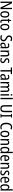

<svg xmlns="http://www.w3.org/2000/svg" viewBox="5523 -6374 810 11896"><g transform="rotate(90 5928.0 -426.0)"><path d="M547 -51H444L159 -636H155Q157 -597 159 -556Q161 -515 161 -477V-51H80V-765H183L468 -187H471Q469 -225 467.5 -267.5Q466 -310 466 -345V-765H547Z M1073 -320Q1073 -192 1022 -116.5Q971 -41 871 -41Q777 -41 724.5 -116.5Q672 -192 672 -320Q672 -453 723 -525.5Q774 -598 873 -598Q966 -598 1019.5 -527Q1073 -456 1073 -320ZM757 -320Q757 -220 785 -166.5Q813 -113 873 -113Q932 -113 960.5 -165.5Q989 -218 989 -320Q989 -421 960.5 -473.5Q932 -526 873 -526Q812 -526 784.5 -473.5Q757 -421 757 -320Z M1336 -113Q1350 -113 1365 -116Q1380 -119 1392 -123V-57Q1377 -50 1356.5 -45.5Q1336 -41 1313 -41Q1257 -41 1225.5 -76Q1194 -111 1194 -191V-520H1136V-563L1197 -589L1223 -709H1277V-588H1386V-520H1277V-199Q1277 -156 1291 -134.5Q1305 -113 1336 -113Z M1856 -320Q1856 -192 1805 -116.5Q1754 -41 1654 -41Q1560 -41 1507.5 -116.5Q1455 -192 1455 -320Q1455 -453 1506 -525.5Q1557 -598 1656 -598Q1749 -598 1802.5 -527Q1856 -456 1856 -320ZM1540 -320Q1540 -220 1568 -166.5Q1596 -113 1656 -113Q1715 -113 1743.5 -165.5Q1772 -218 1772 -320Q1772 -421 1743.5 -473.5Q1715 -526 1656 -526Q1595 -526 1567.5 -473.5Q1540 -421 1540 -320Z M2540 -246Q2540 -184 2514.5 -138Q2489 -92 2442 -66.5Q2395 -41 2332 -41Q2233 -41 2169 -73V-160Q2203 -141 2246.5 -130.5Q2290 -120 2331 -120Q2390 -120 2422 -153.5Q2454 -187 2454 -238Q2454 -272 2442 -296Q2430 -320 2402 -340Q2374 -360 2326 -382Q2278 -405 2244.5 -431.5Q2211 -458 2193 -495.5Q2175 -533 2175 -589Q2174 -645 2199 -687Q2224 -729 2268.5 -752Q2313 -775 2371 -775Q2418 -775 2458.5 -764.5Q2499 -754 2531 -739L2504 -662Q2471 -678 2438 -687Q2405 -696 2372 -696Q2319 -696 2290.5 -666.5Q2262 -637 2262 -591Q2262 -555 2273.5 -531.5Q2285 -508 2312 -488.5Q2339 -469 2386 -447Q2463 -411 2501.5 -365Q2540 -319 2540 -246Z M2817 -597Q2899 -597 2935.5 -550.5Q2972 -504 2972 -414V-51H2910L2896 -126H2893Q2868 -83 2835.5 -62Q2803 -41 2753 -41Q2688 -41 2653.5 -86.5Q2619 -132 2619 -201Q2619 -280 2670 -324.5Q2721 -369 2820 -372L2890 -375V-410Q2890 -473 2869 -501Q2848 -529 2806 -529Q2778 -529 2749 -519.5Q2720 -510 2690 -494L2664 -556Q2696 -576 2735 -586.5Q2774 -597 2817 -597ZM2833 -313Q2764 -310 2734 -282Q2704 -254 2704 -202Q2704 -154 2724 -131.5Q2744 -109 2779 -109Q2829 -109 2859.5 -149Q2890 -189 2890 -264V-316Z M3327 -598Q3401 -598 3439 -552.5Q3477 -507 3477 -411V-51H3394V-398Q3394 -461 3374 -493Q3354 -525 3311 -525Q3247 -525 3221 -477.5Q3195 -430 3195 -330V-51H3112V-588H3179L3189 -515H3194Q3214 -555 3249.5 -576.5Q3285 -598 3327 -598Z M3891 -196Q3891 -121 3845.5 -81Q3800 -41 3721 -41Q3677 -41 3643.5 -49.5Q3610 -58 3585 -72V-155Q3609 -138 3645.5 -125.5Q3682 -113 3719 -113Q3764 -113 3787 -134Q3810 -155 3810 -192Q3810 -223 3789 -245Q3768 -267 3713 -294Q3674 -314 3645 -335.5Q3616 -357 3600 -385.5Q3584 -414 3584 -456Q3584 -522 3630 -560Q3676 -598 3750 -598Q3788 -598 3822 -588.5Q3856 -579 3887 -562L3857 -496Q3832 -510 3805 -519Q3778 -528 3749 -528Q3709 -528 3686.5 -509Q3664 -490 3664 -459Q3664 -427 3686.5 -407Q3709 -387 3765 -358Q3823 -327 3857 -293Q3891 -259 3891 -196Z M4411 -51H4326V-688H4162V-765H4575V-688H4411Z M4764 -597Q4846 -597 4882.5 -550.5Q4919 -504 4919 -414V-51H4857L4843 -126H4840Q4815 -83 4782.5 -62Q4750 -41 4700 -41Q4635 -41 4600.5 -86.5Q4566 -132 4566 -201Q4566 -280 4617 -324.5Q4668 -369 4767 -372L4837 -375V-410Q4837 -473 4816 -501Q4795 -529 4753 -529Q4725 -529 4696 -519.5Q4667 -510 4637 -494L4611 -556Q4643 -576 4682 -586.5Q4721 -597 4764 -597ZM4780 -313Q4711 -310 4681 -282Q4651 -254 4651 -202Q4651 -154 4671 -131.5Q4691 -109 4726 -109Q4776 -109 4806.5 -149Q4837 -189 4837 -264V-316Z M5535 -598Q5607 -598 5642.5 -551.5Q5678 -505 5678 -408V-51H5595V-396Q5595 -464 5575 -494.5Q5555 -525 5514 -525Q5457 -525 5433 -479.5Q5409 -434 5409 -347V-51H5327V-398Q5327 -465 5307.5 -495Q5288 -525 5247 -525Q5185 -525 5163.5 -472Q5142 -419 5142 -331V-51H5059V-588H5126L5136 -515H5141Q5159 -556 5192.5 -577Q5226 -598 5269 -598Q5319 -598 5350.5 -574Q5382 -550 5394 -511H5400Q5442 -598 5535 -598Z M5860 -789Q5907 -789 5907 -732Q5907 -705 5894.5 -690Q5882 -675 5860 -675Q5838 -675 5824.5 -690Q5811 -705 5811 -732Q5811 -761 5824 -775Q5837 -789 5860 -789ZM5900 -588V-51H5817V-588Z M6125 -51H6042V-811H6125Z M6931 -283Q6931 -165 6876 -103Q6821 -41 6712 -41Q6605 -41 6549.5 -102.5Q6494 -164 6494 -283V-765H6580V-282Q6580 -198 6614 -158Q6648 -118 6714 -118Q6844 -118 6844 -283V-765H6931Z M7268 -51H7041V-100L7112 -118V-698L7041 -716V-765H7268V-716L7197 -698V-118L7268 -100Z M7855 -699Q7794 -699 7753.5 -660Q7713 -621 7693 -555Q7673 -489 7673 -408Q7673 -273 7721.5 -195.5Q7770 -118 7859 -118Q7893 -118 7924.5 -125.5Q7956 -133 7985 -145V-69Q7928 -41 7848 -41Q7764 -41 7704.5 -85.5Q7645 -130 7614 -212Q7583 -294 7583 -409Q7583 -512 7613.5 -595.5Q7644 -679 7704 -727.5Q7764 -776 7854 -776Q7938 -776 8006 -738L7974 -665Q7948 -680 7918.5 -689.5Q7889 -699 7855 -699Z M8479 -320Q8479 -192 8428 -116.5Q8377 -41 8277 -41Q8183 -41 8130.5 -116.5Q8078 -192 8078 -320Q8078 -453 8129 -525.5Q8180 -598 8279 -598Q8372 -598 8425.5 -527Q8479 -456 8479 -320ZM8163 -320Q8163 -220 8191 -166.5Q8219 -113 8279 -113Q8338 -113 8366.5 -165.5Q8395 -218 8395 -320Q8395 -421 8366.5 -473.5Q8338 -526 8279 -526Q8218 -526 8190.5 -473.5Q8163 -421 8163 -320Z M8811 -598Q8885 -598 8923 -552.5Q8961 -507 8961 -411V-51H8878V-398Q8878 -461 8858 -493Q8838 -525 8795 -525Q8731 -525 8705 -477.5Q8679 -430 8679 -330V-51H8596V-588H8663L8673 -515H8678Q8698 -555 8733.5 -576.5Q8769 -598 8811 -598Z M9252 -41Q9168 -41 9122 -111.5Q9076 -182 9076 -319Q9076 -454 9122 -526Q9168 -598 9250 -598Q9294 -598 9328 -576.5Q9362 -555 9384 -519H9388Q9387 -538 9386 -558.5Q9385 -579 9385 -594V-811H9468V-51H9401L9389 -120H9385Q9362 -83 9330 -62Q9298 -41 9252 -41ZM9269 -111Q9329 -111 9357 -157.5Q9385 -204 9385 -297V-323Q9385 -425 9358 -475Q9331 -525 9268 -525Q9213 -525 9187 -471Q9161 -417 9161 -318Q9161 -217 9187.5 -164Q9214 -111 9269 -111Z M9776 -597Q9835 -597 9875.5 -566Q9916 -535 9936.5 -481Q9957 -427 9957 -359V-303H9668Q9671 -112 9803 -112Q9870 -112 9935 -149V-75Q9903 -58 9869.5 -49.5Q9836 -41 9795 -41Q9724 -41 9677.5 -75.5Q9631 -110 9608 -172Q9585 -234 9585 -316Q9585 -451 9635 -524Q9685 -597 9776 -597ZM9776 -529Q9679 -529 9669 -369H9876Q9875 -436 9851 -482.5Q9827 -529 9776 -529Z M10286 -598Q10360 -598 10398 -552.5Q10436 -507 10436 -411V-51H10353V-398Q10353 -461 10333 -493Q10313 -525 10270 -525Q10206 -525 10180 -477.5Q10154 -430 10154 -330V-51H10071V-588H10138L10148 -515H10153Q10173 -555 10208.5 -576.5Q10244 -598 10286 -598Z M10850 -196Q10850 -121 10804.5 -81Q10759 -41 10680 -41Q10636 -41 10602.5 -49.5Q10569 -58 10544 -72V-155Q10568 -138 10604.5 -125.5Q10641 -113 10678 -113Q10723 -113 10746 -134Q10769 -155 10769 -192Q10769 -223 10748 -245Q10727 -267 10672 -294Q10633 -314 10604 -335.5Q10575 -357 10559 -385.5Q10543 -414 10543 -456Q10543 -522 10589 -560Q10635 -598 10709 -598Q10747 -598 10781 -588.5Q10815 -579 10846 -562L10816 -496Q10791 -510 10764 -519Q10737 -528 10708 -528Q10668 -528 10645.5 -509Q10623 -490 10623 -459Q10623 -427 10645.5 -407Q10668 -387 10724 -358Q10782 -327 10816 -293Q10850 -259 10850 -196Z M11124 -597Q11183 -597 11223.5 -566Q11264 -535 11284.5 -481Q11305 -427 11305 -359V-303H11016Q11019 -112 11151 -112Q11218 -112 11283 -149V-75Q11251 -58 11217.5 -49.5Q11184 -41 11143 -41Q11072 -41 11025.5 -75.5Q10979 -110 10956 -172Q10933 -234 10933 -316Q10933 -451 10983 -524Q11033 -597 11124 -597ZM11124 -529Q11027 -529 11017 -369H11224Q11223 -436 11199 -482.5Q11175 -529 11124 -529Z M11570 -41Q11486 -41 11440 -111.5Q11394 -182 11394 -319Q11394 -454 11440 -526Q11486 -598 11568 -598Q11612 -598 11646 -576.5Q11680 -555 11702 -519H11706Q11705 -538 11704 -558.5Q11703 -579 11703 -594V-811H11786V-51H11719L11707 -120H11703Q11680 -83 11648 -62Q11616 -41 11570 -41ZM11587 -111Q11647 -111 11675 -157.5Q11703 -204 11703 -297V-323Q11703 -425 11676 -475Q11649 -525 11586 -525Q11531 -525 11505 -471Q11479 -417 11479 -318Q11479 -217 11505.5 -164Q11532 -111 11587 -111Z"/></g></svg>

Font: Noto Sans Tamil UI Condensed
Style: Regular
Weight: 400
Width: 3
Designer: Jelle Bosma - Monotype Design Team
Foundry: Monotype Imaging Inc.
Version: Version 2.004; ttfautohint (v1.8.4.7-5d5b)